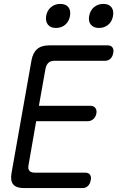

<svg xmlns="http://www.w3.org/2000/svg" viewBox="-20 -962 640 982"><path d="M179 -421H441Q459 -421 467.5 -410Q476 -399 473 -382Q470 -364 457.5 -353Q445 -342 427 -342H165L126 -118Q122 -99 130 -89Q138 -79 157 -79H415Q433 -79 440.5 -68Q448 -57 444 -40Q441 -22 430 -11Q419 0 401 0H103Q63 0 47.5 -19Q32 -38 39 -77L141 -653Q148 -692 170 -711Q192 -730 232 -730H530Q548 -730 555.5 -719Q563 -708 559 -690Q556 -673 545 -662Q534 -651 516 -651H258Q239 -651 228 -641Q217 -631 213 -612ZM486 -819Q459 -819 445 -835.5Q431 -852 436 -880Q441 -909 461 -925.5Q481 -942 509 -942Q536 -942 549.5 -925.5Q563 -909 558 -880Q553 -852 533.5 -835.5Q514 -819 486 -819ZM266 -819Q239 -819 225.5 -835.5Q212 -852 216 -880Q221 -909 241 -925.5Q261 -942 288 -942Q316 -942 329.5 -925.5Q343 -909 338 -880Q333 -852 313.5 -835.5Q294 -819 266 -819Z"/></svg>

Font: Maple Mono NL Light
Style: Italic
Weight: 300
Italic angle: -10°
Monospace: yes
Designer: subframe7536
Version: Version 7.000